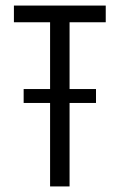

<svg xmlns="http://www.w3.org/2000/svg" viewBox="-20 -670 430 690"><path d="M360 -590H230V0H160V-590H30V-650H360ZM65 -350H325V-300H65Z"/></svg>

Font: Unica One
Style: Regular
Weight: 400
Designer: Eduardo Rodriguez Tunni
Foundry: Eduardo Rodriguez Tunni
Version: Version 2.000; ttfautohint (v1.8.4.7-5d5b);gftools[0.9.23]